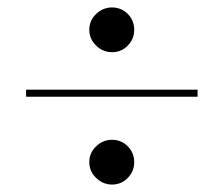

<svg xmlns="http://www.w3.org/2000/svg" viewBox="-20 -635 600 515"><path d="M280.5 -495Q256 -495 237.8 -512.8Q219.5 -530.5 219.5 -555Q219.5 -580 237.8 -597.5Q256 -615 280.5 -615Q305.5 -615 322.8 -597.5Q340 -580 340 -555Q340 -530.5 322.8 -512.8Q305.5 -495 280.5 -495ZM280.5 -140Q256 -140 237.8 -157.8Q219.5 -175.5 219.5 -200Q219.5 -225 237.8 -242.5Q256 -260 280.5 -260Q305.5 -260 322.8 -242.5Q340 -225 340 -200Q340 -175.5 322.8 -157.8Q305.5 -140 280.5 -140ZM50 -375.5V-394.5H510V-375.5Z"/></svg>

Font: Bodoni Moda SC
Style: Italic
Weight: 400
Italic angle: -13°
Designer: Owen Earl
Foundry: indestructible type
Version: Version 2.005